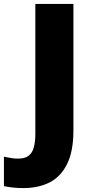

<svg xmlns="http://www.w3.org/2000/svg" viewBox="-99 -734 471 978"><path d="M21 224Q-12 224 -36.5 221Q-61 218 -79 214V64Q-63 67 -45.5 70.5Q-28 74 -8 74Q27 74 46 60Q65 46 73 17.5Q81 -11 81 -53V-714H275V-70Q275 37 242.5 102Q210 167 153 195.5Q96 224 21 224Z"/></svg>

Font: Noto Sans Thai Black
Style: Regular
Weight: 900
Version: Version 2.001